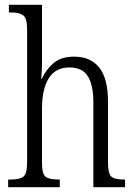

<svg xmlns="http://www.w3.org/2000/svg" viewBox="-20 -780 565 800"><path d="M14 0V-32H25Q62 -32 77.5 -44Q93 -56 93 -105V-656Q93 -704 77 -716Q61 -728 29 -728H17V-760H155V-514Q155 -496 153.5 -477Q152 -458 152 -451H154Q170 -488 202 -516Q234 -544 289 -544Q357 -544 393.5 -498.5Q430 -453 430 -356V-105Q430 -56 444 -44Q458 -32 495 -32H501V0H369V-354Q369 -424 346.5 -461.5Q324 -499 269 -499Q212 -499 183.5 -454.5Q155 -410 155 -326V-102Q155 -54 170.5 -43Q186 -32 223 -32H229V0Z"/></svg>

Font: Noto Serif Condensed Light
Style: Regular
Weight: 300
Width: 3
Designer: Monotype Design Team
Foundry: Monotype Imaging Inc.
Version: Version 2.013